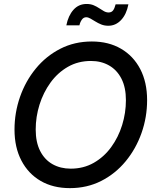

<svg xmlns="http://www.w3.org/2000/svg" viewBox="-20 -951 793 982"><path d="M337.4 11.2Q251.5 11.2 188 -25.6Q124.5 -62.5 89.4 -129.9Q54.2 -197.3 54.2 -288.1Q54.2 -375 82.5 -455.8Q110.8 -536.6 163.1 -600.3Q215.3 -664.1 288.1 -701.4Q360.8 -738.8 449.7 -738.8Q535.2 -738.8 598.6 -701.9Q662.1 -665 697.3 -597.7Q732.4 -530.3 732.4 -439Q732.4 -351.6 703.9 -270.8Q675.3 -189.9 622.8 -126.2Q570.3 -62.5 497.8 -25.6Q425.3 11.2 337.4 11.2ZM341.8 -88.4Q407.2 -88.4 459.5 -118.2Q511.7 -147.9 548.6 -198.5Q585.4 -249 604.7 -311.3Q624 -373.5 624 -438.5Q624 -503.9 601.1 -548.6Q578.1 -593.3 537.8 -616.2Q497.6 -639.2 445.3 -639.2Q379.4 -639.2 327.1 -609.1Q274.9 -579.1 238.3 -528.6Q201.7 -478 182.1 -415.8Q162.6 -353.5 162.6 -288.6Q162.6 -223.6 185.3 -179Q208 -134.3 248.5 -111.3Q289.1 -88.4 341.8 -88.4ZM534.2 -819.3Q514.2 -819.3 497.8 -825.9Q481.4 -832.5 467.8 -841.1Q454.1 -849.6 442.4 -856.2Q430.7 -862.8 420.9 -862.8Q407.2 -862.8 398.4 -850.1Q389.6 -837.4 386.2 -821.3H319.3Q329.1 -871.1 355.7 -900.9Q382.3 -930.7 422.9 -930.7Q443.4 -930.7 459 -924.1Q474.6 -917.5 487.3 -908.9Q500 -900.4 511.7 -893.8Q523.4 -887.2 535.6 -887.2Q549.8 -887.2 557.9 -897.2Q565.9 -907.2 571.3 -928.7H636.7Q627 -877.9 599.4 -848.6Q571.8 -819.3 534.2 -819.3Z"/></svg>

Font: Inter 28pt Medium
Style: Italic
Weight: 500
Italic angle: -9.3988°
Designer: Rasmus Andersson
Foundry: rsms
Version: Version 4.001;git-66647c0bb